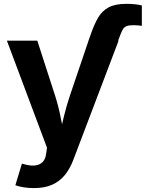

<svg xmlns="http://www.w3.org/2000/svg" viewBox="-20 -754 755 982"><path d="M432.6 -545.9 445.2 -581.2Q461.8 -629.1 481.6 -663.4Q501.5 -697.7 535.3 -716.1Q569 -734.4 626.6 -734.4Q648.7 -734.4 668.9 -732.3Q689 -730.3 705.5 -726.2V-621.9Q694.5 -623.4 683.7 -624.3Q673 -625.2 662.6 -625.2Q639.8 -625.2 627.7 -620.4Q615.6 -615.5 609.5 -605.8Q603.4 -596 597.6 -581.2L584.1 -545.9ZM58.6 193.3 92.1 82.8 110.1 87.6Q139.9 95.3 162.6 91.8Q185.4 88.4 199.3 73.3Q213.2 58.1 216.1 30.9L220.4 1.6L15.3 -545.9H170.8L262.5 -262.5Q279.5 -208.8 289.9 -155.2Q300.4 -101.6 313.8 -43.1H279.7Q293 -101.6 306.1 -155.6Q319.2 -209.6 336.7 -262.5L432.8 -545.9H586.5L354.7 64.4Q338.1 108.4 312.1 140.7Q286.2 173 247.6 190.5Q209.1 208 154.2 208Q125.2 208 99.7 203.8Q74.1 199.6 58.6 193.3Z"/></svg>

Font: Atlassian Sans
Style: Regular
Weight: 400
Designer: Rasmus Andersson
Foundry: Modifications by Atlassian Pty Ltd, manufactured by rsms
Version: Version 4.001;git-9221beed3